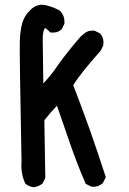

<svg xmlns="http://www.w3.org/2000/svg" viewBox="-20 -779 540 805"><path d="M120.1 5.9Q101.6 3.4 87.4 -8.3L85.9 -9.8L85 -11.7Q66.4 -52.7 70.3 -102.1Q61.5 -557.6 63 -603.5Q64.5 -649.9 72.8 -680.2Q81.1 -712.4 108.4 -738.3Q137.7 -766.6 175.3 -756.3Q209 -747.6 229.5 -734.9L230.5 -734.4L231.4 -733.4Q252.4 -712.9 250 -681.2V-679.2L249 -677.2L239.3 -657.7L238.3 -655.8L236.8 -654.8Q220.2 -640.1 194.3 -642.6L190.4 -643.1L188 -646Q179.2 -655.3 169.9 -661.1Q169.9 -661.1 169.4 -661.6Q167.5 -660.2 165.5 -655.8Q163.1 -651.9 161.6 -644.8Q160.2 -637.7 159.4 -627Q158.7 -616.2 159.2 -603Q160.2 -564.9 161.6 -429.2Q195.3 -464.8 219.2 -500.5Q234.9 -523.4 259.3 -554.7Q283.7 -585.9 317.9 -625.5L318.4 -626L318.8 -626.5L332.5 -638.2Q349.1 -652.8 375 -650.4H377L378.4 -649.4L397.9 -639.6L399.4 -638.7L400.9 -637.2Q409.2 -627.9 412.1 -615.7Q415 -603.5 413.1 -589.4L412.6 -587.9L412.1 -586.4L402.3 -566.9L401.9 -565.9L400.9 -564.9Q388.2 -550.8 377 -537.8Q365.7 -524.9 355.7 -512.9Q345.7 -501 336.9 -490.2Q328.1 -479.5 320.8 -469.7Q313.5 -460 307.1 -451.4Q300.8 -442.9 295.9 -435.5Q291 -428.2 287.1 -421.9Q323.2 -328.1 356.9 -233.9Q391.1 -136.7 422.4 -40L423.8 -36.1L421.9 -32.7L412.1 -13.2L411.1 -11.7L409.7 -10.3Q391.1 6.3 365.2 3.9H363.3L361.8 2.9L342.3 -6.8L339.4 -8.3L337.9 -11.7Q302.2 -94.2 272.5 -180.7Q245.6 -259.3 218.8 -335.9Q187 -302.2 166 -274.9L169.9 -35.2V-32.7L168.9 -30.8L159.2 -11.2L158.2 -9.3L156.2 -7.8Q140.6 3.4 122.1 5.9H121.1Z"/></svg>

Font: NaikaiFont
Style: Bold
Weight: 700
Version: Version 1.89